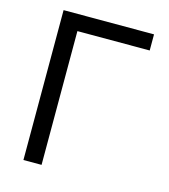

<svg xmlns="http://www.w3.org/2000/svg" viewBox="-109 -814 793 900"><g transform="rotate(15 287.5 -363.5)"><path d="M527 -727.3H88.1V0H176.1V-649.1H527Z"/></g></svg>

Font: Magic Ui Pro
Style: Regular
Weight: 400
Designer: Stefan Endress, Andreas Faust
Version: Version 1.000;FEAKit 1.0